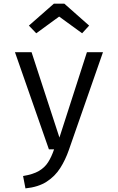

<svg xmlns="http://www.w3.org/2000/svg" viewBox="-20 -830 655 1067"><path d="M552.3 -540 362.6 3.6Q343.6 58.5 314.6 104.1Q285.6 149.7 239.2 179.7Q192.8 209.7 121.5 216.9L108.2 148.2Q164.1 139 196.4 120Q228.7 101 247.4 71.5Q266.2 42.1 280.5 0H251.8L63.1 -540H155.4L310.3 -65.6L463.1 -540ZM181.5 -645.1 140.5 -687.7 279.5 -809.7H337.4L475.4 -687.7L436.4 -645.1L308.7 -737.9Z"/></svg>

Font: FiraCode Nerd Font
Style: Regular
Weight: 400
Designer: Carrois Corporate, Edenspiekermann AG, Nikita Prokopov
Foundry: Carrois Corporate, Edenspiekermann AG, Nikita Prokopov
Version: Version 6.002;Nerd Fonts 2.1.0